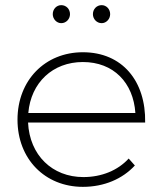

<svg xmlns="http://www.w3.org/2000/svg" viewBox="-20 -725 629 746"><path d="M218 -635C237 -635 252 -651 252 -670C252 -690 237 -705 218 -705C200 -705 185 -690 185 -670C185 -651 200 -635 218 -635ZM375 -635C393 -635 408 -651 408 -670C408 -690 393 -705 375 -705C356 -705 341 -690 341 -670C341 -651 356 -635 375 -635ZM302 -522C155 -522 48 -413 48 -260C48 -107 155 1 302 1C385 1 456 -30 504 -82L480 -109C438 -63 375 -37 304 -37C183 -37 95 -122 89 -249H544C547 -410 455 -522 302 -522ZM90 -286C100 -404 185 -484 302 -484C421 -484 498 -404 506 -286Z"/></svg>

Font: Montserrat arm ExtraLight
Style: Regular
Weight: 275
Designer: Julieta Ulanovsky
Foundry: Julieta Ulanovsky
Version: Version 6.000;PS 006.000;hotconv 1.0.88;makeotf.lib2.5.64775